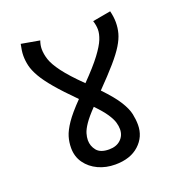

<svg xmlns="http://www.w3.org/2000/svg" viewBox="-117 -733 786 835"><g transform="rotate(-20 275.5 -315.0)"><path d="M428 -127Q428 -72 387.5 -35Q347 2 277 2Q234 2 198.5 -14.5Q163 -31 141.5 -61Q120 -91 120 -131Q120 -158 127.5 -183Q135 -208 157 -240.5Q179 -273 225 -320Q171 -374 138.5 -412.5Q106 -451 89.5 -480Q73 -509 67.5 -532.5Q62 -556 62 -579Q62 -591 64 -604.5Q66 -618 69 -632L154 -617Q147 -597 147 -579Q147 -556 155.5 -530Q164 -504 191.5 -467Q219 -430 275 -375Q330 -431 358 -468.5Q386 -506 396 -531Q406 -556 406 -576Q406 -595 399 -617L483 -632Q490 -604 490 -579Q490 -553 483.5 -529Q477 -505 460 -477Q443 -449 410.5 -411.5Q378 -374 327 -322Q374 -273 395.5 -238.5Q417 -204 422.5 -177.5Q428 -151 428 -127ZM200 -138Q200 -111 217 -90Q234 -69 274 -69Q308 -69 328 -88Q348 -107 348 -136Q348 -151 343 -168Q338 -185 322.5 -208.5Q307 -232 274 -266Q242 -233 226 -209.5Q210 -186 205 -169Q200 -152 200 -138Z"/></g></svg>

Font: Noto Sans
Style: Regular
Weight: 400
Designer: Monotype Design Team
Foundry: Monotype Imaging Inc.
Version: Version 2.007